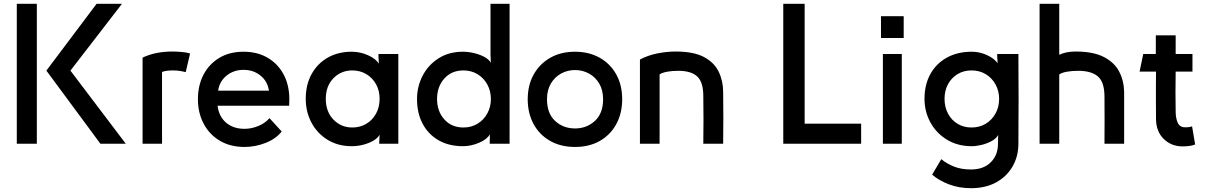

<svg xmlns="http://www.w3.org/2000/svg" viewBox="-20 -753 6322 1006"><path d="M68 -733H173V0H68ZM223 -383 486 -733H619L349 -383L639 0H506Z M976 -473 953 -375Q934 -380 918.5 -382Q903 -384 887 -384Q871 -384 857 -382.5Q843 -381 829 -376V0H727V-451Q760 -467 799.5 -475Q839 -483 882 -483Q902 -483 928.5 -481Q955 -479 976 -473Z M1392 -134 1456 -64Q1425 -25 1371 -4Q1317 17 1261 17Q1187 17 1132 -15.5Q1077 -48 1047 -105Q1017 -162 1017 -233Q1017 -306 1046.5 -362Q1076 -418 1129.5 -450Q1183 -482 1256 -482Q1329 -482 1383 -450Q1437 -418 1466.5 -362Q1496 -306 1496 -233Q1496 -224 1495.5 -216Q1495 -208 1495 -199H1120Q1127 -142 1165 -110Q1203 -78 1261 -78Q1298 -78 1334 -93Q1370 -108 1392 -134ZM1123 -278H1389Q1382 -327 1345 -357Q1308 -387 1256 -387Q1205 -387 1167.5 -357Q1130 -327 1123 -278Z M1823 -482Q1867 -482 1908.5 -463.5Q1950 -445 1965 -419L1963 -459V-470H2067V0H1967V-7L1969 -47Q1959 -29 1935.5 -15.5Q1912 -2 1882.5 5.5Q1853 13 1823 13Q1751 13 1696.5 -20.5Q1642 -54 1612 -110.5Q1582 -167 1582 -235Q1582 -310 1613 -365.5Q1644 -421 1698 -451.5Q1752 -482 1823 -482ZM1826 -85Q1867 -85 1899.5 -104.5Q1932 -124 1950.5 -158Q1969 -192 1969 -235Q1969 -278 1950.5 -311.5Q1932 -345 1899.5 -364.5Q1867 -384 1826 -384Q1767 -384 1727 -343Q1687 -302 1687 -235Q1687 -168 1727 -126.5Q1767 -85 1826 -85Z M2406 13Q2332 13 2278 -18Q2224 -49 2194.5 -104.5Q2165 -160 2165 -234Q2165 -300 2194.5 -356.5Q2224 -413 2278 -447.5Q2332 -482 2406 -482Q2433 -482 2463 -475Q2493 -468 2517.5 -455Q2542 -442 2552 -424L2550 -467V-733H2650V0H2546V-9L2547 -49Q2531 -22 2489 -4.5Q2447 13 2406 13ZM2408 -384Q2346 -384 2308 -341.5Q2270 -299 2270 -234Q2270 -170 2308 -127.5Q2346 -85 2408 -85Q2450 -85 2482.5 -105Q2515 -125 2533.5 -159Q2552 -193 2552 -234Q2552 -276 2533.5 -310Q2515 -344 2482.5 -364Q2450 -384 2408 -384Z M2993 17Q2918 17 2862 -15Q2806 -47 2775.5 -103.5Q2745 -160 2745 -233Q2745 -307 2776.5 -363Q2808 -419 2863.5 -450.5Q2919 -482 2993 -482Q3066 -482 3122 -450.5Q3178 -419 3209 -363Q3240 -307 3240 -233Q3240 -160 3209.5 -103.5Q3179 -47 3123.5 -15Q3068 17 2993 17ZM2993 -386Q2954 -386 2920.5 -368Q2887 -350 2866.5 -315.5Q2846 -281 2846 -233Q2846 -159 2888.5 -119.5Q2931 -80 2993 -80Q3054 -80 3097 -119.5Q3140 -159 3140 -233Q3140 -281 3119.5 -315.5Q3099 -350 3065.5 -368Q3032 -386 2993 -386Z M3436 0H3333V-441Q3374 -463 3423.5 -473Q3473 -483 3521 -483Q3614 -483 3668 -454.5Q3722 -426 3745.5 -377.5Q3769 -329 3769 -271Q3770 -200 3770 -135.5Q3770 -71 3769 0H3665Q3667 -125 3665 -250Q3665 -323 3633 -352.5Q3601 -382 3534 -382Q3501 -382 3474.5 -377Q3448 -372 3436 -363Z M4196 -733V-105H4492V0H4084V-733Z M4596 -668H4715V-554H4596ZM4705 -470V0H4606V-470Z M4824 -235Q4824 -309 4854.5 -364.5Q4885 -420 4941 -451Q4997 -482 5072 -482Q5113 -482 5151 -464.5Q5189 -447 5207 -422L5205 -460V-470H5316Q5316 -396 5316.5 -340.5Q5317 -285 5317 -235Q5317 -185 5316.5 -129.5Q5316 -74 5316 0Q5316 66 5285.5 119Q5255 172 5199.5 202.5Q5144 233 5068 233Q5004 233 4951 212.5Q4898 192 4864 162L4912 81Q4941 105 4979 120Q5017 135 5068 135Q5133 135 5171 97.5Q5209 60 5209 0V-8L5210 -46Q5200 -27 5176 -14Q5152 -1 5124 6Q5096 13 5072 13Q4997 13 4941 -21.5Q4885 -56 4854.5 -112.5Q4824 -169 4824 -235ZM5070 -85Q5113 -85 5145.5 -105Q5178 -125 5196.5 -159Q5215 -193 5215 -235Q5215 -276 5196.5 -310Q5178 -344 5145.5 -364Q5113 -384 5070 -384Q5029 -384 4997 -364.5Q4965 -345 4947 -311.5Q4929 -278 4929 -235Q4929 -192 4947 -158Q4965 -124 4997 -104.5Q5029 -85 5070 -85Z M5530 0H5427V-733H5530V-466Q5547 -474 5568 -478.5Q5589 -483 5616 -483Q5708 -483 5763.5 -454.5Q5819 -426 5844 -378Q5869 -330 5870 -271Q5870 -200 5870 -135.5Q5870 -71 5870 0H5767Q5768 -125 5767 -250Q5766 -325 5731.5 -353.5Q5697 -382 5629 -382Q5596 -382 5569 -377Q5542 -372 5530 -363Z M6176 14Q6117 14 6077 -25.5Q6037 -65 6037 -131Q6037 -186 6036.5 -224.5Q6036 -263 6036.5 -298Q6037 -333 6037 -378H5951L5970 -470H6036V-568H6140V-470H6228V-378H6140Q6139 -318 6139 -268.5Q6139 -219 6140 -169Q6140 -135 6150.5 -110.5Q6161 -86 6190 -86Q6197 -86 6205.5 -86.5Q6214 -87 6226 -91L6242 4Q6228 10 6210 12Q6192 14 6176 14Z"/></svg>

Font: Kreadon Light
Style: Bold
Weight: 600
Designer: Reiya WATANABE
Foundry: StudioGnu
Version: Version 1.003; ttfautohint (v1.8.4.7-5d5b);gftools[0.9.32]